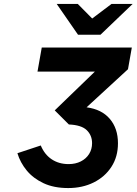

<svg xmlns="http://www.w3.org/2000/svg" viewBox="-20 -941 692 973"><path d="M325.6 12Q253.3 12 201 -12.4Q148.7 -36.8 115.6 -76.8Q82.6 -116.9 68.2 -164.6L186.6 -203.8Q205.8 -157.7 242.2 -133.6Q278.6 -109.4 327.8 -109.4Q362.7 -109.4 389.5 -123Q416.4 -136.5 431.5 -160.6Q446.6 -184.6 446.6 -215.6Q446.6 -255 419.8 -281.2Q392.9 -307.5 329 -310.2L257.4 -381.6L460.6 -578H170L191.6 -700H648L628.6 -590.2L418.8 -397.2Q495.3 -387 536.5 -338.6Q577.8 -290.2 577.8 -214.8Q577.8 -146.8 544.8 -95.8Q511.8 -44.7 454.8 -16.4Q397.8 12 325.6 12ZM375.4 -765 267.4 -921H374.2L447.2 -847.2L545 -921H652.2L489.2 -765Z"/></svg>

Font: Overpass
Style: Italic
Weight: 400
Italic angle: -10°
Designer: Delve Withrington, Dave Bailey, Thomas Jockin
Foundry: Delve Fonts LLC
Version: Version 4.000